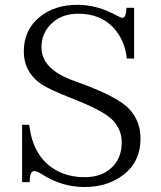

<svg xmlns="http://www.w3.org/2000/svg" viewBox="-20 -752 654 780"><path d="M495.1 -514.2Q487.3 -589.4 440.9 -639.2Q388.2 -696.3 297.9 -696.3Q225.1 -696.3 182.6 -649.4Q148.4 -612.3 148.4 -560.1Q148.4 -470.7 278.8 -424.3L303.7 -415Q461.9 -357.9 507.8 -306.2Q550.8 -257.3 550.8 -189.5Q550.8 -86.4 467.8 -32.2Q407.2 7.8 323.7 7.8Q232.4 7.8 153.8 -42Q131.3 -57.1 118.7 -57.1Q100.6 -57.1 100.6 -12.2H69.8V-245.1H98.6Q109.4 -153.3 157.7 -100.1Q221.2 -32.2 323.7 -32.2Q391.6 -32.2 431.6 -69.3Q474.6 -107.9 474.6 -174.3Q474.6 -224.1 438.5 -263.2Q405.8 -297.9 301.8 -340.3L282.7 -348.1Q173.8 -390.1 139.6 -416Q76.7 -464.4 76.7 -543Q76.7 -631.8 142.6 -684.1Q202.6 -732.4 294.9 -732.4Q375.5 -732.4 454.1 -689Q470.7 -679.7 478 -679.7Q492.2 -679.7 493.7 -720.2H524.9V-514.2Z"/></svg>

Font: I.Ming
Style: Regular
Weight: 400
Designer: Ichiten Fonts Project
Version: Version 6.11; Dec 27, 2019